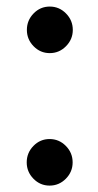

<svg xmlns="http://www.w3.org/2000/svg" viewBox="-20 -560 307 600"><path d="M135.5 -394Q106 -394 85 -415.5Q64 -437 64 -466.5Q64 -496.5 85 -518Q106 -539.5 135.5 -539.5Q165 -539.5 186.2 -518Q207.5 -496.5 207.5 -466.5Q207.5 -437 186.2 -415.5Q165 -394 135.5 -394ZM135 20Q105.5 20 84.5 -1.5Q63.5 -23 63.5 -52.5Q63.5 -82.5 84.5 -104Q105.5 -125.5 135 -125.5Q164.5 -125.5 185.8 -104Q207 -82.5 207 -52.5Q207 -23 185.8 -1.5Q164.5 20 135 20Z"/></svg>

Font: Imbue 10pt ExtraBold
Style: Regular
Weight: 800
Designer: Tyler Finck
Foundry: Etcetera Type Company
Version: Version 1.102; ttfautohint (v1.8.3)